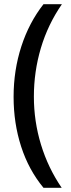

<svg xmlns="http://www.w3.org/2000/svg" viewBox="-20 -740 341 918"><path d="M45 -277Q45 -404 82 -518Q119 -632 188 -720H276Q209 -623 175.5 -510.5Q142 -398 142 -278Q142 -160 176 -48.5Q210 63 275 158H188Q117 72 81 -39.5Q45 -151 45 -277Z"/></svg>

Font: Noto Sans Arabic UI Cn Md
Style: Regular
Weight: 500
Width: 3
Designer: Monotype Design Team, Nadine Chahine and Nizar Qandah
Foundry: Monotype Imaging Inc.
Version: Version 2.010; ttfautohint (v1.8.4.7-5d5b)